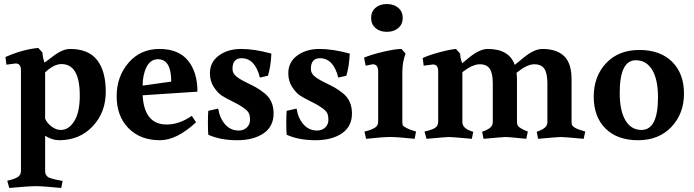

<svg xmlns="http://www.w3.org/2000/svg" viewBox="-20 -680 3446 953"><path d="M282 -35Q321 -35 348.5 -78.5Q376 -122 376 -206Q376 -362 285 -362Q248 -362 204 -321V-91Q215 -67 237 -51Q259 -35 282 -35ZM284 253Q191 244 158 244Q125 244 26 253L16 217Q52 209 68 199Q84 189 84 168V-331Q84 -365 58 -365L12 -359L7 -397Q93 -435 170 -442L191 -419Q191 -397 201 -369L245 -402Q291 -437 328 -437Q419 -437 462 -382Q505 -327 505 -224.5Q505 -122 440 -53Q375 16 273 16Q240 16 204 -6V170Q204 189 220 200Q243 210 280 216L291 218Z M807 -62Q870 -62 932 -105L953 -73Q857 16 774 16Q676 16 617.5 -44Q559 -104 559 -202Q559 -300 618 -368.5Q677 -437 771.5 -437Q866 -437 913 -379.5Q960 -322 960 -225L688 -207Q696 -62 807 -62ZM830 -275Q830 -386 764 -386Q727 -386 707.5 -347.5Q688 -309 688 -255Z M1165 -32Q1189 -32 1205 -47Q1221 -62 1221 -84.5Q1221 -107 1215 -118.5Q1209 -130 1195 -140Q1175 -156 1138.5 -174Q1102 -192 1081.5 -205Q1061 -218 1041.5 -247.5Q1022 -277 1022 -316Q1022 -372 1066.5 -404.5Q1111 -437 1177 -437Q1243 -437 1327 -414Q1324 -349 1310 -304L1270 -295Q1246 -391 1179 -391Q1134 -391 1134 -338Q1134 -317 1151.5 -302Q1169 -287 1203 -270.5Q1237 -254 1252 -245.5Q1267 -237 1292 -218Q1338 -182 1338 -117Q1338 -52 1288 -18Q1238 16 1156.5 16Q1075 16 1014 -11Q1012 -28 1012 -70.5Q1012 -113 1014 -130L1063 -141Q1071 -92 1098 -62Q1125 -32 1165 -32Z M1554 -32Q1578 -32 1594 -47Q1610 -62 1610 -84.5Q1610 -107 1604 -118.5Q1598 -130 1584 -140Q1564 -156 1527.5 -174Q1491 -192 1470.5 -205Q1450 -218 1430.5 -247.5Q1411 -277 1411 -316Q1411 -372 1455.5 -404.5Q1500 -437 1566 -437Q1632 -437 1716 -414Q1713 -349 1699 -304L1659 -295Q1635 -391 1568 -391Q1523 -391 1523 -338Q1523 -317 1540.5 -302Q1558 -287 1592 -270.5Q1626 -254 1641 -245.5Q1656 -237 1681 -218Q1727 -182 1727 -117Q1727 -52 1677 -18Q1627 16 1545.5 16Q1464 16 1403 -11Q1401 -28 1401 -70.5Q1401 -113 1403 -130L1452 -141Q1460 -92 1487 -62Q1514 -32 1554 -32Z M1977 -321V-76Q1977 -63 1979.5 -58Q1982 -53 1992 -48Q2010 -37 2045 -27L2038 9Q1952 0 1917 0Q1882 0 1797 9L1789 -27Q1825 -35 1842 -47Q1857 -56 1857 -76V-326Q1857 -361 1830 -361L1795 -354L1787 -394Q1823 -409 1882 -423Q1941 -437 1973 -437L1993 -414Q1977 -372 1977 -321ZM1843.5 -541Q1822 -560 1822 -591Q1822 -622 1843.5 -641Q1865 -660 1900 -660Q1935 -660 1957 -641Q1979 -622 1979 -591Q1979 -560 1957 -541Q1935 -522 1900 -522Q1865 -522 1843.5 -541Z M2544 -319Q2546 -299 2546 -286V-76Q2546 -57 2557 -49Q2573 -37 2600 -27L2592 9Q2504 0 2491.5 0Q2479 0 2380 9L2373 -26Q2397 -34 2411.5 -45Q2426 -56 2426 -74V-266Q2426 -316 2411 -338.5Q2396 -361 2361 -361Q2326 -361 2275 -322V-74Q2275 -43 2322 -28L2329 -26L2322 9Q2223 0 2209.5 0Q2196 0 2097 9L2087 -27Q2123 -35 2139 -45Q2155 -55 2155 -76V-326Q2155 -360 2129 -360L2083 -354L2078 -392Q2111 -407 2161 -420.5Q2211 -434 2243 -437L2264 -414Q2264 -394 2274 -366L2307 -393Q2360 -437 2401 -437Q2507 -437 2535 -358L2578 -393Q2631 -437 2672 -437Q2743 -437 2780 -401.5Q2817 -366 2817 -286V-76Q2817 -63 2820 -58Q2823 -53 2832 -47Q2846 -38 2885 -27L2877 9Q2778 0 2764 0Q2750 0 2651 9L2644 -26Q2668 -34 2682.5 -45Q2697 -56 2697 -74V-266Q2697 -316 2682 -338.5Q2667 -361 2631.5 -361Q2596 -361 2544 -319Z M3147 16Q3044 16 2985.5 -42Q2927 -100 2927 -200.5Q2927 -301 2988.5 -366.5Q3050 -432 3153.5 -432Q3257 -432 3316 -373.5Q3375 -315 3375 -215.5Q3375 -116 3312.5 -50Q3250 16 3147 16ZM3056 -219Q3056 -130 3084.5 -82.5Q3113 -35 3164 -35Q3246 -35 3246 -197Q3246 -286 3217 -333.5Q3188 -381 3136 -381Q3056 -381 3056 -219Z"/></svg>

Font: Buenard
Style: Bold
Weight: 700
Foundry: FontFuror
Version: Version 1.002 2011